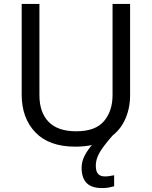

<svg xmlns="http://www.w3.org/2000/svg" viewBox="-20 -734 771 974"><path d="M466 107Q466 136 478 148.5Q490 161 511 161Q528 161 539.5 158.5Q551 156 559 155V211Q545 215 531 217.5Q517 220 497 220Q444 220 419 194Q394 168 394 117Q394 85 410 54.5Q426 24 449 -1Q472 -26 492 -40L555 -51Q525 -17 505 10Q485 37 475.5 60Q466 83 466 107ZM640 -252Q640 -178 610 -118.5Q580 -59 518.5 -24.5Q457 10 362 10Q229 10 159.5 -62.5Q90 -135 90 -254V-714H180V-251Q180 -164 226.5 -116Q273 -68 367 -68Q464 -68 507.5 -119.5Q551 -171 551 -252V-714H640Z"/></svg>

Font: Noto Sans Canadian Aboriginal
Style: Regular
Weight: 400
Designer: Monotype Design Team, Typotheque's Kevin King
Foundry: Monotype Imaging Inc.
Version: Version 2.002